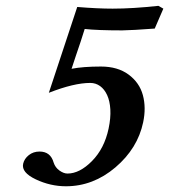

<svg xmlns="http://www.w3.org/2000/svg" viewBox="-20 -631 585 664"><path d="M355.5 -186Q363.3 -223.1 361.6 -252.4Q359.9 -281.7 350.6 -302Q341.3 -322.3 326.2 -333.3Q311 -344.2 292 -344.2Q235.8 -344.2 148.9 -310.1L247.1 -606.9Q317.9 -601.1 369.6 -601.1Q438.5 -601.1 527.8 -610.8L544.9 -601.1L515.1 -532.2Q437.5 -526.4 402.8 -525.9Q316.9 -525.9 272.9 -530.8Q266.1 -508.3 258.8 -486.6Q251.5 -464.8 242.4 -438.2Q233.4 -411.6 227.5 -393.1Q267.1 -400.9 329.1 -400.9Q387.2 -400.9 424.8 -373Q462.4 -345.2 474.1 -302Q485.8 -258.8 475.1 -208Q456.1 -117.7 379.2 -52.2Q302.2 13.2 208 13.2Q154.3 13.2 103.8 -10.7Q53.2 -34.7 60.1 -64.9Q64 -82 79.6 -94.5Q95.2 -106.9 116.7 -106.9Q154.8 -106.9 165.5 -68.8Q170.9 -51.8 185.5 -41.3Q200.2 -30.8 213.4 -30.8Q255.4 -30.8 298.1 -74Q340.8 -117.2 355.5 -186Z"/></svg>

Font: Linux Libertine Slanted
Style: Semibold Slanted
Weight: 600
Designer: Philipp H. Poll
Foundry: Philipp H. Poll
Version: Version 5.1.1